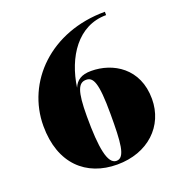

<svg xmlns="http://www.w3.org/2000/svg" viewBox="-137 -875 934 1000"><g transform="rotate(-20 329.5 -375.0)"><path d="M630 -250C630 -420 502 -495 381 -495C327.5 -495 298.5 -475 283 -437.5C306 -599 397 -741.5 554.5 -741.5V-760C252 -760 50 -553 50 -310C50 -100 173 10 344 10C515 10 630 -100 630 -250ZM400 -250C400 -94.5 395.5 -9.5 346.5 -9.5C297.5 -9.5 280 -104.5 280 -280C280 -421.5 298.5 -460.5 341 -460.5C380 -460.5 400 -425.5 400 -250Z"/></g></svg>

Font: Bodoni* 11pt Fatface
Style: Regular
Weight: 900
Version: Version 2.3